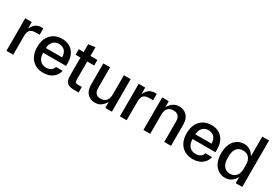

<svg xmlns="http://www.w3.org/2000/svg" viewBox="43 -1630 3663 2556"><g transform="rotate(30 1874.5 -352.0)"><path d="M62 0V-500H162.1L163.1 -399.9Q190.9 -457.5 226.3 -481.2Q261.7 -504.9 314 -504.9H337.9V-405.8H274.9Q218.3 -405.8 192.1 -377.9Q166 -350.1 166 -290V0Z M629.9 9.8Q522 9.8 456.5 -59.3Q391.1 -128.4 391.1 -250Q391.1 -371.6 455.8 -440.7Q520.5 -509.8 627 -509.8Q730 -509.8 790 -444.3Q850.1 -378.9 850.1 -263.2V-222.2H498Q498 -150.4 533 -110.1Q567.9 -69.8 630.9 -69.8Q676.8 -69.8 705.1 -90.6Q733.4 -111.3 740.2 -144H843.3Q828.6 -73.7 772.2 -32Q715.8 9.8 629.9 9.8ZM498 -294.9H747.1Q747.1 -357.4 714.8 -393.8Q682.6 -430.2 625 -430.2Q568.8 -430.2 535.4 -394.5Q502 -358.9 498 -294.9Z M1092.8 0Q1022.5 0 991.5 -33.2Q960.4 -66.4 960.4 -133.8V-415H884.8V-500H960.4V-620.1L1064.5 -634.8V-500H1171.4V-415H1064.5V-144Q1064.5 -106.4 1074.5 -95.7Q1084.5 -85 1117.7 -85H1171.4V0Z M1423.8 9.8Q1351.6 9.8 1307.1 -38.1Q1262.7 -85.9 1262.7 -173.8V-500H1366.7V-185.1Q1366.7 -74.2 1464.4 -74.2Q1518.1 -74.2 1548.3 -107.4Q1578.6 -140.6 1578.6 -209V-500H1682.6V0H1582.5L1580.6 -89.8Q1552.7 -43 1515.4 -16.6Q1478 9.8 1423.8 9.8Z M1806.2 0V-500H1906.2L1907.2 -399.9Q1935.1 -457.5 1970.5 -481.2Q2005.9 -504.9 2058.1 -504.9H2082V-405.8H2019Q1962.4 -405.8 1936.3 -377.9Q1910.2 -350.1 1910.2 -290V0Z M2168 0V-500H2268.1L2269 -409.2Q2297.9 -456.5 2335.2 -483.2Q2372.6 -509.8 2427.7 -509.8Q2500.5 -509.8 2546.1 -462.2Q2591.8 -414.6 2591.8 -324.2V0H2487.8V-314.9Q2487.8 -369.1 2462.2 -397.5Q2436.5 -425.8 2385.7 -425.8Q2331.5 -425.8 2301.8 -392.6Q2272 -359.4 2272 -291V0Z M2926.8 9.8Q2818.8 9.8 2753.4 -59.3Q2688 -128.4 2688 -250Q2688 -371.6 2752.7 -440.7Q2817.4 -509.8 2923.8 -509.8Q3026.9 -509.8 3086.9 -444.3Q3147 -378.9 3147 -263.2V-222.2H2794.9Q2794.9 -150.4 2829.8 -110.1Q2864.7 -69.8 2927.7 -69.8Q2973.6 -69.8 3002 -90.6Q3030.3 -111.3 3037.1 -144H3140.1Q3125.5 -73.7 3069.1 -32Q3012.7 9.8 2926.8 9.8ZM2794.9 -294.9H3043.9Q3043.9 -357.4 3011.7 -393.8Q2979.5 -430.2 2921.9 -430.2Q2865.7 -430.2 2832.3 -394.5Q2798.8 -358.9 2794.9 -294.9Z M3423.8 9.8Q3381.3 9.8 3344.5 -7.1Q3307.6 -23.9 3279.5 -55.7Q3251.5 -87.4 3235.1 -137.5Q3218.8 -187.5 3218.8 -250Q3218.8 -312.5 3235.1 -362.5Q3251.5 -412.6 3279.5 -444.3Q3307.6 -476.1 3344.5 -492.9Q3381.3 -509.8 3423.8 -509.8Q3526.4 -509.8 3582.5 -412.1V-713.9H3686.5V0H3586.4L3584.5 -92.8Q3529.8 9.8 3423.8 9.8ZM3325.7 -234.9Q3325.7 -155.8 3360.1 -112.8Q3394.5 -69.8 3455.6 -69.8Q3516.1 -69.8 3549.3 -110.6Q3582.5 -151.4 3582.5 -220.2V-280.8Q3582.5 -347.2 3549.3 -387Q3516.1 -426.8 3455.6 -426.8Q3394 -426.8 3359.9 -385Q3325.7 -343.3 3325.7 -265.1Z"/></g></svg>

Font: TASA Orbiter Deck Medium
Style: Regular
Weight: 500
Designer: Weizhong Zhang
Version: Version 1.000;Glyphs 3.1.2 (3151)